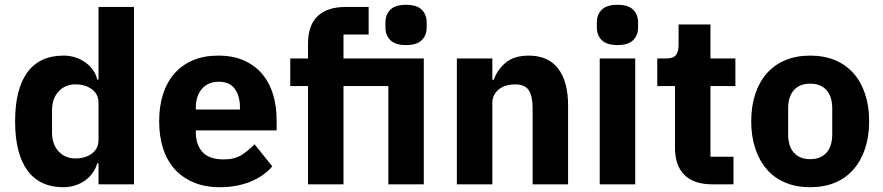

<svg xmlns="http://www.w3.org/2000/svg" viewBox="-20 -769 3682 801"><path d="M391 -88H386Q380 -67 367 -48.5Q354 -30 335.5 -16.5Q317 -3 293.5 4.5Q270 12 245 12Q145 12 94 -58.5Q43 -129 43 -263Q43 -397 94 -467Q145 -537 245 -537Q296 -537 335.5 -509Q375 -481 386 -437H391V-740H539V0H391ZM294 -108Q336 -108 363.5 -128.5Q391 -149 391 -185V-340Q391 -376 363.5 -396.5Q336 -417 294 -417Q252 -417 224.5 -387.5Q197 -358 197 -308V-217Q197 -167 224.5 -137.5Q252 -108 294 -108Z M896 12Q836 12 789 -7.5Q742 -27 709.5 -62.5Q677 -98 660.5 -149Q644 -200 644 -263Q644 -325 660 -375.5Q676 -426 707.5 -462Q739 -498 785 -517.5Q831 -537 890 -537Q955 -537 1001.5 -515Q1048 -493 1077.5 -456Q1107 -419 1120.5 -370.5Q1134 -322 1134 -269V-225H797V-217Q797 -165 825 -134.5Q853 -104 913 -104Q959 -104 988 -122.5Q1017 -141 1042 -167L1116 -75Q1081 -34 1024.5 -11Q968 12 896 12ZM893 -428Q848 -428 822.5 -398.5Q797 -369 797 -320V-312H981V-321Q981 -369 959.5 -398.5Q938 -428 893 -428Z M1265 -410H1191V-525H1265V-587Q1265 -663 1305 -701.5Q1345 -740 1422 -740H1518V-625H1413V-525H1748V0H1600V-410H1413V0H1265ZM1674 -581Q1629 -581 1608.5 -601.5Q1588 -622 1588 -654V-676Q1588 -708 1608.5 -728.5Q1629 -749 1674 -749Q1719 -749 1739.5 -728.5Q1760 -708 1760 -676V-654Q1760 -622 1739.5 -601.5Q1719 -581 1674 -581Z M1886 0V-525H2034V-436H2040Q2054 -477 2089 -507Q2124 -537 2186 -537Q2267 -537 2308.5 -483Q2350 -429 2350 -329V0H2202V-317Q2202 -368 2186 -392.5Q2170 -417 2129 -417Q2111 -417 2094 -412.5Q2077 -408 2063.5 -398Q2050 -388 2042 -373.5Q2034 -359 2034 -340V0Z M2556 -581Q2511 -581 2490.5 -601.5Q2470 -622 2470 -654V-676Q2470 -708 2490.5 -728.5Q2511 -749 2556 -749Q2601 -749 2621.5 -728.5Q2642 -708 2642 -676V-654Q2642 -622 2621.5 -601.5Q2601 -581 2556 -581ZM2482 -525H2630V0H2482Z M2952 0Q2875 0 2835.5 -39Q2796 -78 2796 -153V-410H2722V-525H2759Q2789 -525 2800 -539.5Q2811 -554 2811 -581V-667H2944V-525H3048V-410H2944V-115H3040V0Z M3360 12Q3302 12 3256.5 -7Q3211 -26 3179.5 -62Q3148 -98 3131 -149Q3114 -200 3114 -263Q3114 -326 3131 -377Q3148 -428 3179.5 -463.5Q3211 -499 3256.5 -518Q3302 -537 3360 -537Q3418 -537 3463.5 -518Q3509 -499 3540.5 -463.5Q3572 -428 3589 -377Q3606 -326 3606 -263Q3606 -200 3589 -149Q3572 -98 3540.5 -62Q3509 -26 3463.5 -7Q3418 12 3360 12ZM3360 -105Q3404 -105 3428 -132Q3452 -159 3452 -209V-316Q3452 -366 3428 -393Q3404 -420 3360 -420Q3316 -420 3292 -393Q3268 -366 3268 -316V-209Q3268 -159 3292 -132Q3316 -105 3360 -105Z"/></svg>

Font: IBM Plex Sans Thai
Style: Bold
Weight: 700
Designer: Mike Abbink, Paul van der Laan, Pieter van Rosmalen, Ben Mitchell, Mark Frömberg
Foundry: Bold Monday
Version: Version 1.2